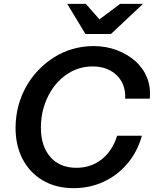

<svg xmlns="http://www.w3.org/2000/svg" viewBox="-20 -970 801 1000"><path d="M363 10Q272 10 203.5 -30Q135 -70 97.5 -142Q60 -214 61 -309Q62 -368 76.5 -421.5Q91 -475 118 -522Q145 -569 182 -607Q219 -645 264 -673Q309 -701 360.5 -715.5Q412 -730 467 -730Q532 -730 588 -709Q644 -688 685 -651.5Q726 -615 746 -565Q766 -515 760 -456H632Q634 -493 623 -523.5Q612 -554 589.5 -576.5Q567 -599 535 -611.5Q503 -624 462 -624Q416 -624 375.5 -608Q335 -592 301.5 -562.5Q268 -533 244 -493.5Q220 -454 206.5 -406.5Q193 -359 193 -306Q193 -208 242.5 -152Q292 -96 378 -96Q454 -96 510 -140.5Q566 -185 590 -263H719Q696 -180 644 -118.5Q592 -57 520 -23.5Q448 10 363 10ZM425 -793 330 -950H427L541 -820H432L606 -950H725L558 -793Z"/></svg>

Font: Instrument Sans SemiBold
Style: Italic
Weight: 600
Italic angle: -13°
Designer: Rodrigo Fuenzalida
Foundry: fragTYPE
Version: Version 1.000;gftools[0.9.28]